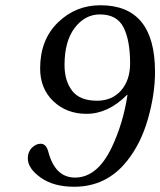

<svg xmlns="http://www.w3.org/2000/svg" viewBox="-20 -700 611 732"><path d="M86 -96Q86 -121 101.5 -136.5Q117 -152 135 -152Q156 -152 164 -122Q190 -23 266 -23Q351 -23 406 -138Q450 -231 466 -338H464Q392 -266 310 -266Q234 -266 183.5 -314Q133 -362 133 -439Q133 -548 200.5 -614Q268 -680 363 -680Q571 -680 571 -426Q571 -341 544 -246.5Q517 -152 464 -86Q386 12 263 12Q184 12 135 -23Q86 -58 86 -96ZM226 -452Q226 -392 255 -354Q284 -316 350 -316Q407 -316 441.5 -355Q476 -394 476 -459Q476 -546 451 -595.5Q426 -645 361 -645Q304 -645 265 -594Q226 -543 226 -452Z"/></svg>

Font: Lingua Franca
Style: Italic
Weight: 400
Italic angle: -13°
Version: Version 1.19